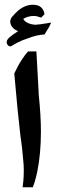

<svg xmlns="http://www.w3.org/2000/svg" viewBox="-20 -787 242 807"><path d="M98 -571H133Q134 -560 135.5 -525Q137 -490 140 -444L143 -387Q152 -300 152 -234Q152 -142 137 -67Q131 -39 125.5 -21.5Q120 -4 118 0H75Q76 -5 78 -25.5Q80 -46 80 -71Q80 -95 77 -120Q73 -167 69 -195L66 -215L54 -326L40 -478Q54 -509 71 -535Q88 -561 98 -571ZM167 -642Q135 -641 95 -625Q72 -618 51.5 -607Q31 -596 25 -592Q13 -592 9 -604L8 -610Q8 -620 21 -631Q34 -642 56 -656Q39 -663 31 -674Q23 -685 23 -696Q23 -705 29 -714Q43 -731 58 -744Q87 -767 118 -767Q142 -767 153.5 -755.5Q165 -744 167 -727L153 -713Q134 -720 122 -720Q99 -720 78 -708Q84 -693 109 -686Q121 -683 129 -683Q132 -683 150 -685L195 -692Q187 -672 167 -642Z"/></svg>

Font: Mirza
Style: Bold
Weight: 700
Designer: Arabic design by Kourosh Beigpour, Latin design by Eduardo Tunni, engineering by Lasse Fister
Version: Version 1.0010g